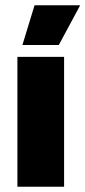

<svg xmlns="http://www.w3.org/2000/svg" viewBox="-20 -708 323 728"><path d="M46 0V-492.5H223V0ZM111 -688H283V-686L203 -537.5H65.5V-539Z"/></svg>

Font: Anek Gurmukhi Medium ExtraBold
Style: Regular
Weight: 800
Version: Version 1.003